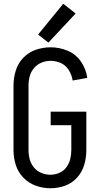

<svg xmlns="http://www.w3.org/2000/svg" viewBox="-20 -995 540 1023"><path d="M249 8Q209 8 171 -5.5Q133 -19 104.5 -48.5Q76 -78 64 -116.5Q52 -155 52 -195V-540Q52 -580 64 -619Q76 -658 104.5 -687.5Q133 -717 171.5 -730Q210 -743 250 -743Q297 -743 341 -724.5Q385 -706 412 -666Q439 -626 445 -580L367 -566Q363 -594 347.5 -620Q332 -646 305.5 -658.5Q279 -671 250 -671Q225 -671 201.5 -661.5Q178 -652 161.5 -632.5Q145 -613 138.5 -589Q132 -565 132 -540V-195Q132 -170 138.5 -146Q145 -122 161 -102.5Q177 -83 200.5 -73.5Q224 -64 249 -64Q273 -64 296 -74Q319 -84 333.5 -103.5Q348 -123 354 -147Q360 -171 360 -195V-328H250V-400H440V-195Q440 -156 429 -117.5Q418 -79 391 -49Q364 -19 326.5 -5.5Q289 8 249 8ZM238 -768 183 -811 317 -975 383 -923Z"/></svg>

Font: Iosevka SS08
Style: Regular
Weight: 400
Monospace: yes
Designer: Belleve Invis
Foundry: Belleve Invis
Version: 2.1.0; ttfautohint (v1.8.2)